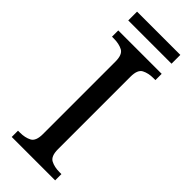

<svg xmlns="http://www.w3.org/2000/svg" viewBox="-272 -875 910 910"><g transform="rotate(45 183.5 -420.0)"><path d="M38 0V-42H51Q85 -42 109 -54.5Q133 -67 133 -114V-600Q133 -647 109 -659.5Q85 -672 51 -672H38V-714H329V-672H316Q282 -672 258 -659.5Q234 -647 234 -600V-114Q234 -67 258 -54.5Q282 -42 316 -42H329V0ZM38 -781V-840H328V-781Z"/></g></svg>

Font: Noto Serif Test
Style: Regular
Weight: 400
Version: Version 1.000